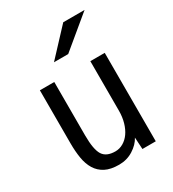

<svg xmlns="http://www.w3.org/2000/svg" viewBox="-183 -864 866 959"><g transform="rotate(-30 250.0 -384.0)"><path d="M62 -526H145V-218Q145 -137 165 -105Q185 -73 237 -73Q261 -73 282.5 -85.5Q304 -98 319.5 -120Q335 -142 344 -173Q353 -204 353 -241V-526H436V-16H359L355 -84Q338 -52 301.5 -29Q265 -6 220 -6Q171 -6 140.5 -22Q110 -38 92.5 -66.5Q75 -95 68.5 -134Q62 -173 62 -220ZM333 -762H456L275 -612H193Z"/></g></svg>

Font: D2Coding ligature
Style: Regular
Weight: 400
Monospace: yes
Designer: Yong-Rak Park; Jeong-Hwan Yoon; Sang-Min Lee;
Foundry: NHN Corporation
Version: Version 1.3.2; Build 20180524